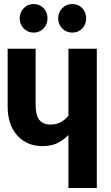

<svg xmlns="http://www.w3.org/2000/svg" viewBox="-20 -934 554 954"><path d="M461 -692V0H320V-263Q291 -234 261 -221Q231 -208 191 -208Q114 -208 66 -260.5Q18 -313 18 -406V-692H157V-416Q157 -360 176 -337.5Q195 -315 231 -315Q284 -315 320 -359V-692ZM216 -843Q216 -813 196.5 -792.5Q177 -772 147 -772Q118 -772 98 -792.5Q78 -813 78 -843Q78 -873 98 -893.5Q118 -914 147 -914Q177 -914 196.5 -893.5Q216 -873 216 -843ZM408 -843Q408 -813 388.5 -792.5Q369 -772 339 -772Q310 -772 289.5 -792.5Q269 -813 269 -843Q269 -873 289.5 -893.5Q310 -914 339 -914Q369 -914 388.5 -893.5Q408 -873 408 -843Z"/></svg>

Font: Fira Sans Extra Condensed SemiBold
Style: Regular
Weight: 600
Width: 1
Designer: Carrois Corporate & Edenspiekermann AG
Foundry: Carrois Corporate GbR & Edenspiekermann AG
Version: Version 4.203